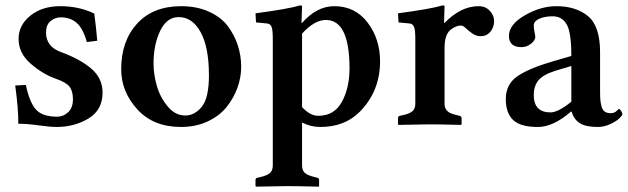

<svg xmlns="http://www.w3.org/2000/svg" viewBox="-20 -467 2359 721"><path d="M37.1 -146 77.1 -147.9Q91.3 -81.1 115.7 -54.9Q140.1 -28.8 194.8 -28.8Q217.8 -28.8 235.8 -45.4Q253.9 -62 253.9 -94.2Q253.9 -125 241 -141.6Q228 -158.2 188 -171.9Q138.2 -189.9 94 -229Q49.8 -268.1 49.8 -320.8Q49.8 -372.6 94 -408.2Q138.2 -443.8 206.1 -443.8Q276.9 -443.8 334 -416Q340.8 -366.2 345.2 -314L306.2 -309.1Q292 -359.9 268.1 -380.9Q244.1 -401.9 209 -401.9Q186 -401.9 169.4 -387.5Q152.8 -373 152.8 -345.2Q152.8 -292 208 -272Q281.2 -245.1 323.2 -209Q365.2 -172.9 365.2 -119.1Q365.2 -54.2 312.5 -22.2Q259.8 9.8 191.9 9.8Q168.9 9.8 122.6 3.4Q76.2 -2.9 48.8 -2Q49.3 -57.1 37.1 -146Z M650.9 -402.8Q606 -402.8 581.3 -350.8Q556.6 -298.8 556.6 -229Q556.6 -188 568.8 -145Q581.1 -102.1 609.4 -67.6Q637.7 -33.2 675.8 -33.2Q710.9 -33.2 737.8 -66.2Q764.6 -99.1 764.6 -184.1Q764.6 -289.1 733.6 -345.9Q702.6 -402.8 650.9 -402.8ZM435.1 -207Q435.1 -313 494.9 -378.4Q554.7 -443.8 660.6 -443.8Q718.8 -443.8 764.4 -423.3Q810.1 -402.8 835.4 -368.9Q860.8 -335 873.3 -295.9Q885.7 -256.8 885.7 -215.8Q885.7 -176.8 871.8 -137.9Q857.9 -99.1 831.3 -65.7Q804.7 -32.2 760.3 -11.2Q715.8 9.8 659.7 9.8Q555.7 9.8 495.4 -56.6Q435.1 -123 435.1 -207Z M1114.3 -340.8V-64.9Q1145 -31.7 1175.3 -32.2Q1235.4 -32.2 1263.9 -84.7Q1292.5 -137.2 1292.5 -210Q1292.5 -392.1 1203.6 -392.1Q1160.2 -391.6 1114.3 -340.8ZM1114.3 -380.9Q1169.4 -443.8 1235.4 -443.8Q1313.5 -443.8 1360.4 -382.3Q1407.2 -320.8 1407.2 -236.8Q1407.2 -124 1330.6 -46.9Q1273.4 10.3 1181.6 9.8Q1147.5 9.8 1114.3 -6.8V153.8Q1114.3 173.8 1125.2 182.9Q1136.2 191.9 1162.6 198.2L1170.4 200.2Q1178.2 202.1 1178.2 208V231.9L1177.2 233.9Q1096.2 231.9 1057.6 231.9L941.4 233.9L939.5 231.9V208Q939.5 202.1 947.3 200.2L956.5 198.2Q982.4 192.4 993.4 183.1Q1004.4 173.8 1004.4 153.8V-320.8Q1004.4 -356 999.5 -366.9Q994.6 -377.9 982.4 -378.9L941.4 -382.8L939.5 -417Q1061.5 -433.1 1107.4 -446.8Q1114.3 -446.8 1114.3 -443.8L1112.3 -380.9Z M1649.4 -380.9Q1710.4 -443.8 1777.3 -443.8Q1803.2 -443.8 1819.3 -426.5Q1835.4 -409.2 1835.4 -388.2Q1835.4 -364.3 1821.5 -347.7Q1807.6 -331.1 1785.2 -331.1Q1768.1 -331.1 1753.9 -341.1Q1739.7 -351.1 1729.2 -361.1Q1718.8 -371.1 1711.9 -371.1Q1693.8 -371.1 1675.3 -357.9Q1649.4 -339.8 1649.4 -288.1V-77.1Q1649.4 -64 1655.5 -55.4Q1661.6 -46.9 1670.9 -42.5Q1680.2 -38.1 1697.3 -34.2L1705.6 -32.2Q1713.4 -30.3 1713.4 -22.9V0L1711.4 2Q1631.3 0 1592.3 0L1476.6 2L1474.6 0V-22.9Q1474.6 -30.8 1481.4 -32.2L1491.2 -34.2Q1516.1 -39.1 1527.8 -48.6Q1539.6 -58.1 1539.6 -77.1V-320.8Q1539.6 -356 1534.4 -366.9Q1529.3 -377.9 1517.6 -378.9L1476.6 -382.8L1474.6 -417Q1596.7 -433.1 1642.6 -446.8Q1649.4 -446.8 1649.4 -443.8L1647.5 -380.9Z M2124 -47.9Q2057.1 10.3 1999 9.8Q1935.1 9.8 1907.2 -16.1Q1879.4 -42 1879.4 -95.2Q1879.4 -150.4 1922.4 -180.2Q1965.3 -210 2053.2 -235.8L2125.5 -256.8Q2125.5 -345.7 2107.9 -375.7Q2090.3 -405.8 2055.2 -405.8Q2025.4 -405.8 2004.9 -396.5Q1984.4 -387.2 1984.4 -371.1Q1984.4 -359.9 1987.3 -346.4Q1990.2 -333 1990.2 -328.1Q1990.2 -315.9 1974.4 -303Q1958.5 -290 1938.5 -290Q1891.6 -290 1891.1 -332Q1891.1 -375 1950.7 -409.4Q2010.3 -443.8 2069.3 -443.8Q2142.6 -443.8 2188 -406.5Q2233.4 -369.1 2233.4 -271V-126Q2233.4 -104 2234.4 -92.5Q2235.4 -81.1 2238.8 -67.6Q2242.2 -54.2 2250.7 -48.1Q2259.3 -42 2273.2 -42Q2287.1 -42 2295.2 -50Q2303.2 -58.1 2304.2 -58.1Q2307.1 -58.1 2312.3 -50.5Q2317.4 -43 2317.4 -38.1Q2317.4 -34.2 2306.4 -23.2Q2295.4 -12.2 2272.2 -1.2Q2249 9.8 2224.1 9.8Q2180.2 9.8 2157.7 -4.2Q2135.3 -18.1 2126.5 -47.9ZM2125.5 -85V-219.2L2068.4 -202.1Q2019.5 -187 2002 -165.5Q1984.4 -144 1984.4 -109.9Q1984.4 -44.9 2047.4 -44.9Q2075.7 -44.9 2125.5 -85Z"/></svg>

Font: Linux Libertine
Style: Semibold
Weight: 600
Designer: Philipp H. Poll
Foundry: Philipp H. Poll
Version: Version 5.1.2 ; ttfautohint (v0.9)